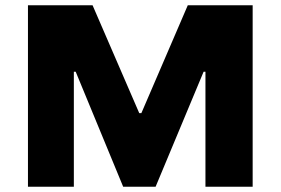

<svg xmlns="http://www.w3.org/2000/svg" viewBox="-20 -708 1064 728"><path d="M86 0V-688H331L508 -279H516L692 -688H938V0H759V-436H752L570 0H447L267 -436H260V0Z"/></svg>

Font: Saira Expanded
Style: Bold
Weight: 700
Width: 7
Designer: Hector Gatti with collaboration of the Omnibus-Type team
Foundry: Omnibus-Type
Version: Version 1.100; ttfautohint (v1.8.3)